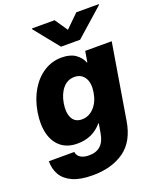

<svg xmlns="http://www.w3.org/2000/svg" viewBox="-184 -855 956 1167"><g transform="rotate(-20 294.0 -271.5)"><path d="M211.4 210.9Q131.3 210.9 82 188.7Q32.7 166.5 10.3 127.7Q-12.2 88.9 -11.7 39.1H152.8Q155.3 62.5 175.8 75.9Q196.3 89.4 231.9 89.4Q325.2 89.4 341.8 -12.7L352.5 -74.7H350.1Q319.8 -39.1 280.5 -20.5Q241.2 -2 189 -2Q126 -2 85 -34.7Q43.9 -67.4 28.6 -126.2Q13.2 -185.1 25.9 -264.2Q39.1 -343.3 74.5 -402.3Q109.9 -461.4 161.6 -494.1Q213.4 -526.9 275.4 -526.9Q330.6 -526.9 363.8 -503.9Q397 -481 411.1 -445.3H413.6L425.3 -515.6H596.7L516.1 -29.8Q495.6 96.7 415 153.8Q334.5 210.9 211.4 210.9ZM265.6 -130.9Q310.1 -130.9 343.5 -166Q377 -201.2 386.7 -260.7Q396.5 -320.3 374.5 -354.7Q352.5 -389.2 308.6 -389.2Q263.7 -389.2 233.6 -354Q203.6 -318.8 193.8 -260.7Q184.1 -202.1 202.4 -166.5Q220.7 -130.9 265.6 -130.9ZM314 -754.4 370.6 -671.9 454.6 -754.4H600.1L599.1 -749L419.4 -589.8H295.9L167.5 -749L168.5 -754.4Z"/></g></svg>

Font: Inter Display Extra Bold
Style: Italic
Weight: 800
Italic angle: -9.39999°
Designer: Rasmus Andersson
Foundry: rsms
Version: Version 4.000;git-4fc901f